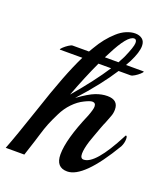

<svg xmlns="http://www.w3.org/2000/svg" viewBox="-158 -839 815 941"><g transform="rotate(20 250.0 -369.0)"><path d="M302 6Q243 6 243 -62Q243 -141 306 -287Q320 -324 320 -338Q320 -358 302 -358Q290 -358 262 -344Q233 -330 207 -303Q181 -276 164 -241Q146 -205 135.5 -179Q125 -153 114 -116Q109 -99 102 -77Q95 -55 88 -34Q81 -13 77 0H-20Q7 -69 58 -221Q96 -336 125.5 -412.5Q155 -489 182 -543H65Q64 -543 64 -544Q64 -547 74 -556.5Q84 -566 97 -574.5Q110 -583 117 -583H202Q208 -594 215 -605Q249 -664 294 -704Q316 -724 340 -734Q364 -744 385 -744Q408 -744 422.5 -732.5Q437 -721 437 -697Q437 -664 410 -610Q403 -597 395 -583H486L488 -582Q488 -578 477.5 -568.5Q467 -559 454 -551Q441 -543 434 -543H371Q314 -454 216 -346Q270 -385 301.5 -397Q333 -409 362 -409Q419 -409 419 -359Q419 -339 412 -322Q405 -305 397 -283Q392 -273 383 -248.5Q374 -224 365.5 -200.5Q357 -177 354 -168Q341 -126 341 -101Q341 -76 358 -76Q418 -76 508 -250Q511 -258 514 -258Q520 -258 520 -241Q520 -232 517.5 -221.5Q515 -211 510 -201Q387 6 302 6ZM298 -608Q291 -596 285 -583H356Q366 -601 374 -617Q402 -680 402 -700Q402 -719 389 -719Q354 -719 298 -608ZM187 -353Q279 -461 332 -543H266Q226 -457 187 -353Z"/></g></svg>

Font: Playball
Style: Regular
Weight: 400
Designer: Robert E. Leuschke
Foundry: Robert E. Leuschke
Version: Version 1.010